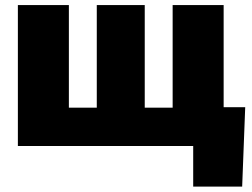

<svg xmlns="http://www.w3.org/2000/svg" viewBox="-20 -562 969 739"><path d="M48.8 -542.5H245.1V-147.5H352.5V-542.5H537.1V-147.5H644.5V-542.5H840.8V0H48.8ZM723.6 156.2V0H676.8V-149.4H923.8L912.1 156.2Z"/></svg>

Font: Inter 16pt Black
Style: Regular
Weight: 900
Version: Version 4.001;git-66647c0bb